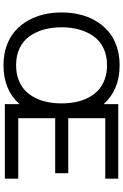

<svg xmlns="http://www.w3.org/2000/svg" viewBox="190 -928 747 1168"><g transform="rotate(90 564.0 -344.5)"><path d="M1067.4 -610.8H699.7V-385.7H1034.2V-306.2H699.7V-81.5H1067.4V0H613.8V-88.9Q526.9 8.3 377.4 8.3Q313.5 8.3 260 -10.5Q206.5 -29.3 169.4 -62Q132.3 -94.7 106.4 -139.6Q80.6 -184.6 68.4 -236.3Q56.2 -288.1 56.2 -345.2Q56.2 -402.3 68.4 -454.1Q80.6 -505.9 106.4 -550.5Q132.3 -595.2 169.4 -627.9Q206.5 -660.6 260 -679.4Q313.5 -698.2 377.4 -698.2Q526.9 -698.2 613.8 -601.1V-689.9H1067.4ZM377.4 -68.4Q425.8 -68.4 464.8 -83Q503.9 -97.7 530.5 -122.8Q557.1 -147.9 575.2 -183.3Q593.3 -218.8 601.3 -259Q609.4 -299.3 609.4 -345.2Q609.4 -390.6 601.3 -430.9Q593.3 -471.2 575.2 -506.6Q557.1 -542 530.5 -567.1Q503.9 -592.3 464.8 -606.9Q425.8 -621.6 377.4 -621.6Q317.9 -621.6 272.7 -599.6Q227.5 -577.6 200.4 -538.8Q173.3 -500 159.9 -451.2Q146.5 -402.3 146.5 -345.2Q146.5 -287.6 159.9 -238.8Q173.3 -189.9 200.4 -151.1Q227.5 -112.3 272.7 -90.3Q317.9 -68.4 377.4 -68.4Z"/></g></svg>

Font: HK Grotesk Medium Legacy
Style: Regular
Weight: 500
Designer: Alfredo Marco Pradil
Foundry: Hanken Design Co.
Version: Version 2.022;PS 002.022;hotconv 1.0.88;makeotf.lib2.5.64775